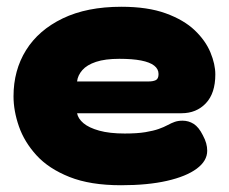

<svg xmlns="http://www.w3.org/2000/svg" viewBox="-20 -528 677 568"><path d="M338 20Q247 20 185.5 -4.5Q124 -29 88 -68.5Q52 -108 36 -154Q20 -200 20 -243Q20 -320 57 -379.5Q94 -439 165.5 -473.5Q237 -508 339 -508Q417 -508 470.5 -488.5Q524 -469 556 -438.5Q588 -408 602.5 -373Q617 -338 617 -308Q617 -252 589 -222.5Q561 -193 517 -193H208Q211 -177 227 -163.5Q243 -150 273.5 -141.5Q304 -133 349 -133Q386 -133 410 -137Q434 -141 449.5 -146.5Q465 -152 476 -158Q487 -164 497 -167.5Q507 -171 520 -171Q538 -171 553 -161.5Q568 -152 580 -128Q587 -115 590 -104Q593 -93 593 -82Q593 -52 562 -29Q531 -6 474 7Q417 20 338 20ZM208 -287H419Q433 -287 441 -291Q449 -295 449 -309Q449 -324 436 -334Q423 -344 397.5 -349Q372 -354 333 -354Q291 -354 264 -345Q237 -336 223.5 -320.5Q210 -305 208 -287Z"/></svg>

Font: Fredoka SemiExpanded
Style: Bold
Weight: 700
Width: 6
Designer: Ben Nathan
Foundry: Milena B. Brandão, Ben Nathan
Version: Version 2.001